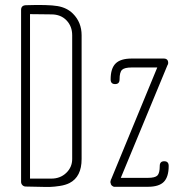

<svg xmlns="http://www.w3.org/2000/svg" viewBox="-20 -753 752 774"><path d="M660 -84Q660 -40 640.5 -20Q621 0 576 0H443H439Q426 -5 426 -16Q425 -16 425 -18Q425 -22 427 -28Q427 -30 428 -30L614 -481H511Q482 -481 472 -471.5Q462 -462 462 -433Q462 -414 444 -414Q426 -414 426 -433Q426 -477 446 -497Q466 -517 511 -517H640Q658 -517 658 -499Q658 -494 655 -490L467 -36H576Q605 -36 614.5 -45.5Q624 -55 624 -84Q624 -103 642 -103Q660 -103 660 -84ZM101 -33Q101 -33 187 -33Q223 -33 247 -56Q271 -79 271 -112V-450V-451V-611Q271 -647 248 -671Q225 -695 187 -695Q173 -695 146 -695.5Q119 -696 101 -696ZM84 -1Q76 -1 70.5 -6.5Q65 -12 65 -20V-119V-122V-611V-614V-713Q65 -731 84 -732Q174 -735 212 -728.5Q250 -722 274 -698Q309 -663 309 -611V-112Q309 -40 260 -15Q244 -7 221.5 -3.5Q199 0 182.5 0.5Q166 1 132.5 0Q99 -1 84 -1Z"/></svg>

Font: Aaram
Style: Regular
Weight: 400
Designer: Tharique Azeez
Foundry: Tharique Azeez
Version: Version 1.7